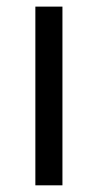

<svg xmlns="http://www.w3.org/2000/svg" viewBox="-20 -555 293 575"><path d="M167 0H85.9V-535.2H167Z"/></svg>

Font: QFn2     
Style: Regular
Weight: 400
Foundry: Ascender Corporation
Version: Version 1.10